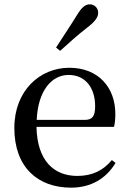

<svg xmlns="http://www.w3.org/2000/svg" viewBox="-20 -849 594 884"><path d="M238 -630 257 -615C297 -651 335 -686 384 -724C418 -750 432 -770 432 -790C432 -814 413 -829 394 -829C372 -829 356 -815 334 -779C299 -722 268 -677 238 -630ZM307 15C399 15 469 -27 512 -99L495 -112C456 -65 406 -39 336 -39C229 -39 151 -108 148 -265H505C509 -281 511 -301 511 -325C511 -445 434 -537 299 -537C164 -537 46 -432 46 -260C46 -78 155 15 307 15ZM149 -297C155 -432 218 -504 296 -504C372 -504 418 -446 418 -360C418 -316 407 -297 370 -297Z"/></svg>

Font: Source Han Serif SC Medium
Style: Regular
Weight: 500
Designer: Ryoko NISHIZUKA 西塚涼子 (kana & ideographs); Frank Grießhammer (Latin, Greek & Cyrillic); Wenlong ZHANG 张文龙 (bopomofo); San
Foundry: Adobe
Version: Version 2.003;hotconv 1.1.1;makeotfexe 2.6.0